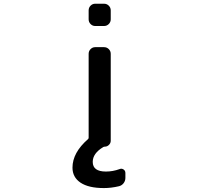

<svg xmlns="http://www.w3.org/2000/svg" viewBox="-20 -793 1040 1010"><path d="M480.5 -656.2Q466.8 -656.2 456.5 -666.5Q446.3 -676.8 446.3 -691.4V-738.3Q446.3 -752.9 456.5 -763.2Q466.8 -773.4 480.5 -773.4H527.3Q542 -773.4 552.2 -763.2Q562.5 -752.9 562.5 -738.3V-691.4Q562.5 -676.8 552.2 -666.5Q542 -656.2 527.3 -656.2ZM526.4 196.3Q446.3 196.3 403.8 168Q361.3 139.6 361.3 88.9Q361.3 9.8 443.4 -61.5Q446.3 -64.5 446.3 -68.4V-509.8Q446.3 -524.4 456.5 -534.7Q466.8 -544.9 480.5 -544.9H527.3Q542 -544.9 552.2 -534.7Q562.5 -524.4 562.5 -509.8V-52.7Q562.5 -40 553.2 -30.8Q543.9 -21.5 531.2 -21.5Q527.3 -21.5 523.4 -19.5Q467.8 13.7 467.8 58.6Q467.8 109.4 537.1 109.4Q573.2 109.4 608.4 96.7Q619.1 91.8 629.4 98.1Q639.6 104.5 639.6 117.2V142.6Q639.6 158.2 630.4 170.4Q621.1 182.6 606.4 186.5Q565.4 196.3 526.4 196.3Z"/></svg>

Font: Gen Jyuu Gothic L Monospace Medium
Style: Regular
Weight: 500
Designer: [Source Han Sans]
Ryoko NISHIZUKA  (kana & ideographs); Paul D. Hunt (Latin, Greek & Cyrillic); Wenlong ZHANG  (bopomofo
Version: Version 1.002.20150607